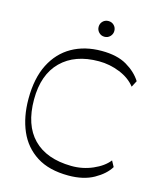

<svg xmlns="http://www.w3.org/2000/svg" viewBox="-133 -1008 920 1110"><g transform="rotate(15 327.0 -453.5)"><path d="M383 8Q267 8 192.5 -39.5Q118 -87 82 -170Q46 -253 46 -361Q46 -485 88.5 -568.5Q131 -652 207 -695Q283 -738 384 -738Q477 -738 535 -704Q593 -670 624 -621L604 -583Q570 -627 509.5 -651.5Q449 -676 384 -676Q241 -676 159.5 -595.5Q78 -515 78 -366Q78 -213 157 -132.5Q236 -52 384 -50Q452 -49 513 -75.5Q574 -102 605 -142L624 -107Q596 -61 534.5 -26.5Q473 8 383 8ZM377 -821Q357 -821 343.5 -835Q330 -849 330 -868Q330 -888 343.5 -901.5Q357 -915 377 -915Q397 -915 410.5 -901.5Q424 -888 424 -868Q424 -849 410.5 -835Q397 -821 377 -821Z"/></g></svg>

Font: Savate ExtraLight
Style: Regular
Weight: 200
Designer: Max Esnée
Foundry: Plomb Type
Version: Version 2.000